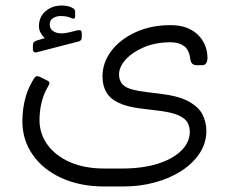

<svg xmlns="http://www.w3.org/2000/svg" viewBox="-20 -523 836 695"><path d="M114 -334Q107 -332 103 -335Q99 -338 99 -345V-356Q99 -367 102.5 -370.5Q106 -374 115 -377L142 -385Q134 -392 127.5 -403.5Q121 -415 121 -428Q121 -462 145 -482.5Q169 -503 203 -503Q214 -503 224 -501Q234 -499 241 -495Q252 -490 252 -481V-463Q252 -453 242 -456Q232 -461 221.5 -463Q211 -465 200 -465Q183 -465 171.5 -457Q160 -449 160 -435Q160 -415 179.5 -406.5Q199 -398 231 -406L259 -413Q270 -415 273 -412Q276 -409 276 -401V-388Q276 -376 265 -373ZM358 152Q270 152 203 121.5Q136 91 98.5 37.5Q61 -16 61 -84Q61 -106 64 -129.5Q67 -153 74.5 -177.5Q82 -202 95 -225Q105 -244 110.5 -246.5Q116 -249 128 -243L150 -232Q155 -230 158 -226Q161 -222 154 -210Q138 -183 130.5 -152Q123 -121 123 -88Q123 -39 152 1Q181 41 233.5 64Q286 87 358 87H422Q495 87 550 70Q605 53 636 22.5Q667 -8 667 -46Q667 -64 659 -79Q651 -94 626 -105.5Q601 -117 549 -123L491 -130Q441 -136 410 -150.5Q379 -165 365 -189Q351 -213 351 -246Q351 -296 382.5 -338Q414 -380 470 -406Q526 -432 597 -432Q632 -432 657 -422Q682 -412 698.5 -395Q715 -378 723 -357Q731 -336 731 -314Q731 -302 726.5 -294.5Q722 -287 711 -287H692Q672 -287 669 -308Q665 -343 646 -356.5Q627 -370 597 -370Q543 -370 501 -352Q459 -334 435 -307.5Q411 -281 411 -254Q411 -226 430.5 -211.5Q450 -197 508 -190L557 -184Q626 -176 662.5 -156Q699 -136 713 -108.5Q727 -81 727 -49Q727 -5 702.5 32Q678 69 636 96Q594 123 540 137.5Q486 152 426 152Z"/></svg>

Font: Rubik Light
Style: Regular
Weight: 300
Designer: Hubert and Fischer
Foundry: Hubert and Fischer
Version: Version 2.300;gftools[0.9.30]